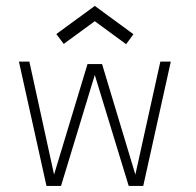

<svg xmlns="http://www.w3.org/2000/svg" viewBox="-20 -614 646 634"><path d="M293 -366.5 181.5 0H133.5L42.5 -410.5H77L158.5 -37.5L269 -402.5H317L427 -37.5L509.5 -410.5H544L453 0H405ZM396.5 -468 293 -544 190.5 -469 166 -501.5 293 -594.5 420.5 -501Z"/></svg>

Font: League Spartan Thin Thin
Style: Regular
Weight: 250
Version: Version 2.002